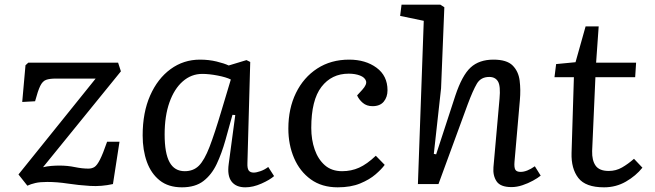

<svg xmlns="http://www.w3.org/2000/svg" viewBox="-20 -787 2802 821"><path d="M101 -519H485L497 -482L164 -72Q181 -76 199 -77.5Q217 -79 234 -79Q269 -79 300 -72.5Q331 -66 358 -66Q373 -66 384 -73Q395 -80 407.5 -104.5Q420 -129 438 -181H491L463 0Q414 11 365 8Q316 5 270 -2Q224 -9 182 -9Q151 -9 131.5 -4.5Q112 0 97 7L59 -41L389 -451H219Q192 -451 177 -445.5Q162 -440 152 -419.5Q142 -399 130 -354L75 -351L89 -508Z M1038 -90Q1037 -67 1043.5 -58Q1050 -49 1065 -49Q1076 -49 1093.5 -55Q1111 -61 1127 -73L1152 -34Q1134 -18 1098 -2Q1062 14 1029 14Q989 14 970 -11Q951 -36 958 -86L986 -295L974 -296L944 -188Q928 -131 906.5 -85.5Q885 -40 850 -13Q815 14 758 14Q700 14 663 -15.5Q626 -45 608 -95Q590 -145 590 -208Q590 -306 622 -378.5Q654 -451 709.5 -491.5Q765 -532 835 -532Q873 -532 906 -524Q939 -516 958 -507L1034 -530L1050 -522ZM770 -55Q807 -55 830.5 -78.5Q854 -102 876 -159Q898 -216 928 -317L967 -447Q947 -457 910.5 -464Q874 -471 845 -471Q798 -471 761.5 -439Q725 -407 704.5 -349Q684 -291 684 -212Q684 -132 705 -93.5Q726 -55 770 -55Z M1473 -532Q1543 -532 1590 -497.5Q1637 -463 1637 -401Q1637 -372 1621 -352.5Q1605 -333 1573 -333Q1548 -333 1531.5 -347Q1515 -361 1507 -379L1529 -403Q1550 -426 1545 -441Q1540 -456 1519.5 -464Q1499 -472 1471 -472Q1398 -472 1354.5 -415.5Q1311 -359 1311 -240Q1311 -190 1325.5 -148Q1340 -106 1369 -80.5Q1398 -55 1443 -55Q1482 -55 1515.5 -70Q1549 -85 1587 -121L1625 -82Q1612 -64 1586 -41.5Q1560 -19 1520 -2.5Q1480 14 1424 14Q1356 14 1309 -20Q1262 -54 1237.5 -111Q1213 -168 1213 -237Q1213 -323 1245.5 -389.5Q1278 -456 1336.5 -494Q1395 -532 1473 -532Z M2292 -36Q2280 -26 2259 -14.5Q2238 -3 2214 5Q2190 13 2167 13Q2120 13 2103.5 -11.5Q2087 -36 2090 -72L2116 -365Q2121 -419 2109.5 -438.5Q2098 -458 2072 -458Q2036 -458 2019 -429Q2002 -400 1980 -341L1855 0H1767L1792 -698L1691 -719L1697 -767H1863L1880 -756L1866 -409L1835 -129L1845 -127L1927 -378Q1956 -465 1992.5 -498.5Q2029 -532 2090 -532Q2147 -532 2172 -507Q2197 -482 2202 -442.5Q2207 -403 2203 -359L2180 -95Q2178 -71 2183.5 -61.5Q2189 -52 2206 -52Q2233 -52 2267 -76Z M2358 -513 2441 -521 2484 -674H2540L2529 -519H2700L2696 -457H2526L2512 -141Q2511 -101 2527 -78.5Q2543 -56 2583 -56Q2614 -56 2640 -71Q2666 -86 2691 -108L2727 -70Q2699 -35 2656.5 -10.5Q2614 14 2563 14Q2484 14 2453 -26Q2422 -66 2424 -133L2434 -457H2351Z"/></svg>

Font: Literata 7pt
Style: Italic
Weight: 400
Italic angle: -2°
Designer: Latin by Veronika Burian and Jose Scaglione. Greek by Irene Vlachou. Cyrillic by Vera Evstafieva
Foundry: TypeTogether
Version: Version 3.002